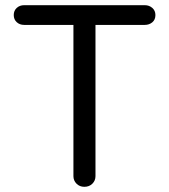

<svg xmlns="http://www.w3.org/2000/svg" viewBox="-20 -720 651 740"><path d="M305 0Q287 0 275 -12Q263 -24 263 -41V-659H348V-41Q348 -24 336 -12Q324 0 305 0ZM73 -624Q56 -624 44.5 -634.5Q33 -645 33 -662Q33 -679 44.5 -689.5Q56 -700 73 -700H538Q555 -700 567 -689.5Q579 -679 579 -662Q579 -644 567 -634Q555 -624 538 -624Z"/></svg>

Font: Quicksand Light Medium
Style: Regular
Weight: 500
Version: Version 3.006